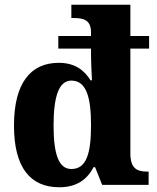

<svg xmlns="http://www.w3.org/2000/svg" viewBox="-20 -780 662 810"><path d="M230 10C303 10 347 -22 375 -75H381L411 0H607V-56H601C556 -56 530 -71 530 -133V-575H609V-628H530V-760H281V-704H289C330 -704 364 -698 364 -643V-628H226V-575H364V-552C364 -518 367 -457 368 -441H362C336 -483 297 -515 228 -515C108 -515 39 -428 39 -250C39 -73 108 10 230 10ZM281 -67C227 -67 206 -131 206 -251C206 -369 227 -440 281 -440C345 -440 364 -368 364 -252C364 -133 345 -67 281 -67Z"/></svg>

Font: Noto Serif Tamil SemiCondensed ExtraBold
Style: Regular
Weight: 800
Width: 4
Designer: Indian Type Foundry, Tom Grace, and the Monotype Design Team
Foundry: Monotype Imaging Inc.
Version: Version 2.004